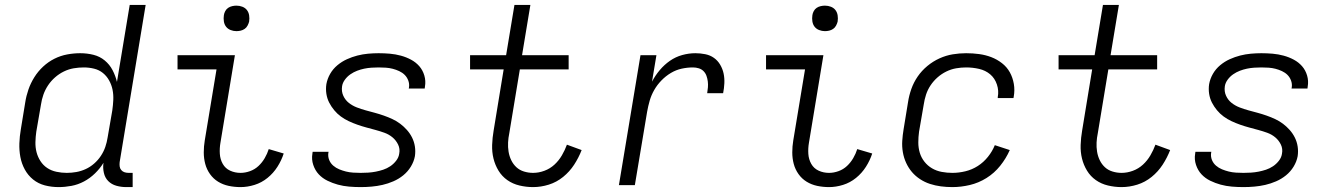

<svg xmlns="http://www.w3.org/2000/svg" viewBox="-20 -755 5440 783"><path d="M219 8Q190 8 163 1Q136 -6 115 -23Q94 -40 81 -64Q68 -88 63 -115Q58 -142 59 -170.5Q60 -199 65 -228L83 -338Q87 -364 96 -390Q105 -416 120 -440Q135 -464 156 -483.5Q177 -503 202 -515.5Q227 -528 254 -533Q281 -538 307 -538Q335 -538 361 -531.5Q387 -525 407 -508.5Q427 -492 439 -469Q451 -446 457 -421L509 -735H574L468 -94Q467 -85 468 -76.5Q469 -68 474.5 -61.5Q480 -55 488 -52.5Q496 -50 505 -50H521V8H495Q474 8 454.5 2.5Q435 -3 421.5 -16.5Q408 -30 403.5 -50.5Q399 -71 402 -91Q388 -68 367.5 -48Q347 -28 322.5 -15Q298 -2 271.5 3Q245 8 219 8ZM252 -50Q252 -50 252 -50Q252 -50 252 -50Q272 -50 291.5 -53.5Q311 -57 329.5 -65.5Q348 -74 364 -88Q380 -102 391.5 -119.5Q403 -137 409.5 -156Q416 -175 419 -195L438 -305Q441 -326 442 -347.5Q443 -369 439 -389Q435 -409 425 -427Q415 -445 399.5 -457.5Q384 -470 363.5 -475Q343 -480 322 -480Q301 -480 280.5 -476.5Q260 -473 240.5 -463.5Q221 -454 204.5 -439.5Q188 -425 176 -407Q164 -389 157 -369Q150 -349 147 -328L128 -218Q125 -197 124.5 -175.5Q124 -154 129 -134.5Q134 -115 145 -98Q156 -81 172.5 -70Q189 -59 210 -54.5Q231 -50 252 -50Z M961 8Q936 8 912.5 3Q889 -2 869.5 -14Q850 -26 836.5 -45Q823 -64 817 -86.5Q811 -109 811 -133.5Q811 -158 815 -182L863 -472H704V-530H938L879 -173Q875 -150 876.5 -127.5Q878 -105 888.5 -86.5Q899 -68 918.5 -59Q938 -50 961 -50Q980 -50 999.5 -57Q1019 -64 1034 -78Q1049 -92 1059.5 -110Q1070 -128 1076 -147L1137 -129Q1128 -101 1111.5 -75Q1095 -49 1071 -29.5Q1047 -10 1018 -1Q989 8 961 8ZM944 -628Q932 -628 920.5 -632.5Q909 -637 902 -646Q895 -655 893 -667.5Q891 -680 893 -693Q894 -701 898.5 -709.5Q903 -718 910.5 -723Q918 -728 927 -730Q936 -732 944 -732Q957 -732 968.5 -727.5Q980 -723 987 -714Q994 -705 996 -692.5Q998 -680 996 -667Q994 -659 989.5 -650.5Q985 -642 977.5 -637Q970 -632 961.5 -630Q953 -628 944 -628Z M1451 8Q1427 8 1403.5 6Q1380 4 1358 -2Q1336 -8 1315.5 -18Q1295 -28 1280 -44Q1265 -60 1257.5 -82.5Q1250 -105 1254 -128Q1254 -130 1254.5 -132Q1255 -134 1255 -136H1320Q1320 -135 1319.5 -133.5Q1319 -132 1319 -131Q1317 -116 1322.5 -102.5Q1328 -89 1339 -79.5Q1350 -70 1363.5 -64.5Q1377 -59 1391 -55.5Q1405 -52 1420.5 -51Q1436 -50 1451 -50Q1466 -50 1481.5 -51Q1497 -52 1512.5 -55Q1528 -58 1543 -63Q1558 -68 1571.5 -77Q1585 -86 1595.5 -99.5Q1606 -113 1608 -128Q1612 -148 1603.5 -165.5Q1595 -183 1580.5 -195Q1566 -207 1548 -213.5Q1530 -220 1511.5 -225Q1493 -230 1474.5 -235Q1456 -240 1437.5 -246.5Q1419 -253 1402 -261Q1385 -269 1370 -280Q1355 -291 1343 -305.5Q1331 -320 1322.5 -336.5Q1314 -353 1311 -372.5Q1308 -392 1311 -412Q1315 -434 1326.5 -454Q1338 -474 1356 -489Q1374 -504 1395 -513.5Q1416 -523 1437.5 -528.5Q1459 -534 1481 -536Q1503 -538 1524 -538Q1547 -538 1570 -536Q1593 -534 1615 -528Q1637 -522 1656.5 -511.5Q1676 -501 1690 -485Q1704 -469 1710.5 -447Q1717 -425 1713 -402Q1713 -400 1712.5 -398Q1712 -396 1712 -394H1647Q1647 -395 1647.5 -396.5Q1648 -398 1648 -399Q1650 -413 1645 -426.5Q1640 -440 1630.5 -449.5Q1621 -459 1608 -465Q1595 -471 1581.5 -474.5Q1568 -478 1553.5 -479Q1539 -480 1524 -480Q1510 -480 1495 -479Q1480 -478 1465.5 -475Q1451 -472 1436.5 -466.5Q1422 -461 1409 -452Q1396 -443 1386.5 -430Q1377 -417 1375 -403Q1372 -382 1380 -364.5Q1388 -347 1402.5 -335.5Q1417 -324 1435 -317Q1453 -310 1471.5 -305Q1490 -300 1508.5 -295Q1527 -290 1545.5 -283.5Q1564 -277 1581 -269Q1598 -261 1612.5 -250Q1627 -239 1639.5 -225Q1652 -211 1660.5 -194Q1669 -177 1672 -157.5Q1675 -138 1672 -118Q1668 -96 1655.5 -75.5Q1643 -55 1624.5 -40Q1606 -25 1584 -15.5Q1562 -6 1540 -1Q1518 4 1495.5 6Q1473 8 1451 8Z M2154 8Q2126 8 2098.5 1.5Q2071 -5 2049 -20.5Q2027 -36 2013 -59Q1999 -82 1992.5 -108.5Q1986 -135 1987 -164Q1988 -193 1993 -222L2034 -472H1897V-530H2044L2078 -735H2143L2109 -530H2299V-472H2100L2057 -212Q2053 -193 2052 -174Q2051 -155 2054 -136.5Q2057 -118 2065 -101.5Q2073 -85 2086 -73Q2099 -61 2117 -55.5Q2135 -50 2154 -50Q2177 -50 2200 -58.5Q2223 -67 2241 -83.5Q2259 -100 2271.5 -121.5Q2284 -143 2292 -165L2352 -143Q2340 -112 2321.5 -83.5Q2303 -55 2276.5 -33.5Q2250 -12 2218 -2Q2186 8 2154 8Z M2504 0 2592 -530H2657L2639 -422Q2652 -447 2670.5 -469Q2689 -491 2712 -507Q2735 -523 2762 -530.5Q2789 -538 2816 -538Q2836 -538 2856 -534Q2876 -530 2891.5 -519Q2907 -508 2917 -491Q2927 -474 2931 -455Q2935 -436 2934 -415.5Q2933 -395 2929 -375H2864Q2866 -387 2867 -399Q2868 -411 2866.5 -423Q2865 -435 2861 -446Q2857 -457 2849 -465Q2841 -473 2829.5 -476.5Q2818 -480 2806 -480Q2783 -480 2760 -475Q2737 -470 2716 -457.5Q2695 -445 2677.5 -427Q2660 -409 2648 -388Q2636 -367 2629.5 -344.5Q2623 -322 2619 -299L2569 0Z M3361 8Q3336 8 3312.5 3Q3289 -2 3269.5 -14Q3250 -26 3236.5 -45Q3223 -64 3217 -86.5Q3211 -109 3211 -133.5Q3211 -158 3215 -182L3263 -472H3104V-530H3338L3279 -173Q3275 -150 3276.5 -127.5Q3278 -105 3288.5 -86.5Q3299 -68 3318.5 -59Q3338 -50 3361 -50Q3380 -50 3399.5 -57Q3419 -64 3434 -78Q3449 -92 3459.5 -110Q3470 -128 3476 -147L3537 -129Q3528 -101 3511.5 -75Q3495 -49 3471 -29.5Q3447 -10 3418 -1Q3389 8 3361 8ZM3344 -628Q3332 -628 3320.5 -632.5Q3309 -637 3302 -646Q3295 -655 3293 -667.5Q3291 -680 3293 -693Q3294 -701 3298.5 -709.5Q3303 -718 3310.5 -723Q3318 -728 3327 -730Q3336 -732 3344 -732Q3357 -732 3368.5 -727.5Q3380 -723 3387 -714Q3394 -705 3396 -692.5Q3398 -680 3396 -667Q3394 -659 3389.5 -650.5Q3385 -642 3377.5 -637Q3370 -632 3361.5 -630Q3353 -628 3344 -628Z M3864 8Q3840 8 3817 5Q3794 2 3772.5 -5Q3751 -12 3732 -24.5Q3713 -37 3699 -53.5Q3685 -70 3675.5 -90.5Q3666 -111 3662 -134Q3658 -157 3659.5 -180.5Q3661 -204 3665 -228L3683 -338Q3687 -365 3696.5 -392Q3706 -419 3722.5 -443Q3739 -467 3762 -486Q3785 -505 3811.5 -517Q3838 -529 3865.5 -533.5Q3893 -538 3920 -538Q3947 -538 3973 -534.5Q3999 -531 4022.5 -522Q4046 -513 4066 -497.5Q4086 -482 4098 -460.5Q4110 -439 4114.5 -413Q4119 -387 4114 -360Q4114 -359 4113.5 -357.5Q4113 -356 4113 -355H4049Q4049 -356 4049 -357Q4049 -358 4049 -359Q4054 -385 4045.5 -410.5Q4037 -436 4018 -452Q3999 -468 3973 -474Q3947 -480 3920 -480Q3900 -480 3879.5 -476.5Q3859 -473 3839.5 -463.5Q3820 -454 3803.5 -439.5Q3787 -425 3775 -407Q3763 -389 3756.5 -369Q3750 -349 3747 -328L3728 -218Q3725 -196 3725 -174Q3725 -152 3731 -132Q3737 -112 3750 -95.5Q3763 -79 3781 -68.5Q3799 -58 3820.5 -54Q3842 -50 3864 -50Q3890 -50 3917 -56.5Q3944 -63 3967.5 -78Q3991 -93 4009 -115.5Q4027 -138 4037 -163L4098 -143Q4083 -109 4059 -79Q4035 -49 4003 -29Q3971 -9 3935 -0.5Q3899 8 3864 8Z M4554 8Q4526 8 4498.5 1.5Q4471 -5 4449 -20.5Q4427 -36 4413 -59Q4399 -82 4392.5 -108.5Q4386 -135 4387 -164Q4388 -193 4393 -222L4434 -472H4297V-530H4444L4478 -735H4543L4509 -530H4699V-472H4500L4457 -212Q4453 -193 4452 -174Q4451 -155 4454 -136.5Q4457 -118 4465 -101.5Q4473 -85 4486 -73Q4499 -61 4517 -55.5Q4535 -50 4554 -50Q4577 -50 4600 -58.5Q4623 -67 4641 -83.5Q4659 -100 4671.5 -121.5Q4684 -143 4692 -165L4752 -143Q4740 -112 4721.5 -83.5Q4703 -55 4676.5 -33.5Q4650 -12 4618 -2Q4586 8 4554 8Z M5051 8Q5027 8 5003.5 6Q4980 4 4958 -2Q4936 -8 4915.5 -18Q4895 -28 4880 -44Q4865 -60 4857.5 -82.5Q4850 -105 4854 -128Q4854 -130 4854.5 -132Q4855 -134 4855 -136H4920Q4920 -135 4919.5 -133.5Q4919 -132 4919 -131Q4917 -116 4922.5 -102.5Q4928 -89 4939 -79.5Q4950 -70 4963.5 -64.5Q4977 -59 4991 -55.5Q5005 -52 5020.5 -51Q5036 -50 5051 -50Q5066 -50 5081.5 -51Q5097 -52 5112.5 -55Q5128 -58 5143 -63Q5158 -68 5171.5 -77Q5185 -86 5195.5 -99.5Q5206 -113 5208 -128Q5212 -148 5203.5 -165.5Q5195 -183 5180.5 -195Q5166 -207 5148 -213.5Q5130 -220 5111.5 -225Q5093 -230 5074.5 -235Q5056 -240 5037.5 -246.5Q5019 -253 5002 -261Q4985 -269 4970 -280Q4955 -291 4943 -305.5Q4931 -320 4922.5 -336.5Q4914 -353 4911 -372.5Q4908 -392 4911 -412Q4915 -434 4926.5 -454Q4938 -474 4956 -489Q4974 -504 4995 -513.5Q5016 -523 5037.5 -528.5Q5059 -534 5081 -536Q5103 -538 5124 -538Q5147 -538 5170 -536Q5193 -534 5215 -528Q5237 -522 5256.5 -511.5Q5276 -501 5290 -485Q5304 -469 5310.5 -447Q5317 -425 5313 -402Q5313 -400 5312.5 -398Q5312 -396 5312 -394H5247Q5247 -395 5247.5 -396.5Q5248 -398 5248 -399Q5250 -413 5245 -426.5Q5240 -440 5230.5 -449.5Q5221 -459 5208 -465Q5195 -471 5181.5 -474.5Q5168 -478 5153.5 -479Q5139 -480 5124 -480Q5110 -480 5095 -479Q5080 -478 5065.5 -475Q5051 -472 5036.5 -466.5Q5022 -461 5009 -452Q4996 -443 4986.5 -430Q4977 -417 4975 -403Q4972 -382 4980 -364.5Q4988 -347 5002.5 -335.5Q5017 -324 5035 -317Q5053 -310 5071.5 -305Q5090 -300 5108.5 -295Q5127 -290 5145.5 -283.5Q5164 -277 5181 -269Q5198 -261 5212.5 -250Q5227 -239 5239.5 -225Q5252 -211 5260.5 -194Q5269 -177 5272 -157.5Q5275 -138 5272 -118Q5268 -96 5255.5 -75.5Q5243 -55 5224.5 -40Q5206 -25 5184 -15.5Q5162 -6 5140 -1Q5118 4 5095.5 6Q5073 8 5051 8Z"/></svg>

Font: Iosevka Curly Light Extended
Style: Italic
Weight: 300
Width: 7
Italic angle: -9°
Monospace: yes
Designer: Belleve Invis
Foundry: Belleve Invis
Version: Version 11.1.0; ttfautohint (v1.8.3)